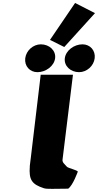

<svg xmlns="http://www.w3.org/2000/svg" viewBox="-20 -1247 648 1269"><path d="M310.4 -983.3 404.8 -936.3 607.8 -1160.2 476.3 -1227.4ZM250.1 -954C199.1 -954 153.1 -913 146.8 -862C140.6 -811 176.5 -770 227.5 -770C283.4 -770 338 -811 344.3 -862C350.5 -913 306 -954 250.1 -954ZM525.1 -954C469.3 -954 414.7 -913 408.4 -862C402.1 -811 446.7 -770 502.5 -770C553.5 -770 599.6 -811 605.8 -862C612.1 -913 576.1 -954 525.1 -954ZM249 -753H462.2L393.2 -191C391.2 -173 407.5 -161.8 422.2 -145C430.3 -135.7 487.6 -124 494.4 -113C494.4 -113 462 -21.3 430.6 0C339.5 0 291.8 4.3 269.7 -3C191.1 -28.9 169.9 -57.6 177.1 -148L176.7 -148L178.9 -166.5C180 -176.7 181.4 -187.5 182.9 -199L183.1 -200Z"/></svg>

Font: Hussar
Style: BdSuprExtOblOne
Weight: 700
Foundry: Cannot Into Space Fonts
Version: Version 2.00